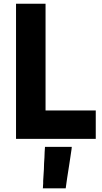

<svg xmlns="http://www.w3.org/2000/svg" viewBox="-20 -730 543 1023"><path d="M222.7 -141.6Q251 -141.6 278.3 -141.6Q306.6 -141.6 334 -141.6Q355.5 -141.6 376 -141.6Q396.5 -141.6 418 -141.6Q435.5 -141.6 454.1 -141.6Q471.7 -141.6 490.2 -141.6Q490.2 -139.6 490.2 -136.7Q490.2 -134.8 490.2 -131.8Q490.2 -117.2 490.2 -101.6Q490.2 -86.9 490.2 -72.3Q490.2 -61.5 490.2 -51.8Q490.2 -41 490.2 -31.2Q490.2 -20.5 490.2 -10.7Q490.2 0 490.2 9.8Q487.3 9.8 485.4 9.8Q482.4 9.8 480.5 9.8Q433.6 9.8 387.7 9.8Q341.8 9.8 295.9 9.8Q264.6 9.8 232.4 9.8Q201.2 9.8 169.9 9.8Q143.6 9.8 117.2 9.8Q90.8 9.8 65.4 9.8Q65.4 7.8 65.4 4.9Q65.4 2.9 65.4 0Q65.4 -80.1 65.4 -159.2Q65.4 -238.3 65.4 -318.4Q65.4 -373 65.4 -427.7Q65.4 -482.4 65.4 -537.1Q65.4 -580.1 65.4 -623Q65.4 -667 65.4 -710Q67.4 -710 70.3 -710Q72.3 -710 75.2 -710Q90.8 -710 106.4 -710Q122.1 -710 137.7 -710Q148.4 -710 159.2 -710Q169.9 -710 180.7 -710Q191.4 -710 202.1 -710Q212.9 -710 222.7 -710Q222.7 -707 222.7 -705.1Q222.7 -702.1 222.7 -700.2Q222.7 -635.7 222.7 -571.3Q222.7 -505.9 222.7 -441.4Q222.7 -397.5 222.7 -353.5Q222.7 -308.6 222.7 -264.6Q222.7 -250 222.7 -235.4Q222.7 -220.7 222.7 -205.1Q222.7 -189.5 222.7 -173.8Q222.7 -158.2 222.7 -141.6ZM209 262.7Q209 254.9 210 248Q210 241.2 210 234.4Q210.9 218.8 211.9 203.1Q212.9 187.5 213.9 171.9Q213.9 156.2 214.8 140.6Q215.8 125 216.8 109.4Q217.8 94.7 217.8 81.1Q218.8 67.4 219.7 52.7Q221.7 52.7 224.6 52.7Q226.6 52.7 228.5 52.7Q243.2 52.7 256.8 52.7Q270.5 52.7 284.2 52.7Q293.9 52.7 303.7 52.7Q313.5 52.7 322.3 52.7Q332 52.7 342.8 52.7Q352.5 52.7 362.3 52.7Q362.3 52.7 362.3 53.7Q362.3 56.6 361.3 64.5Q357.4 86.9 354.5 110.4Q350.6 132.8 347.7 155.3Q344.7 170.9 342.8 186.5Q339.8 202.1 337.9 217.8Q335.9 231.4 334 245.1Q332 258.8 330.1 273.4Q327.1 273.4 325.2 273.4Q323.2 273.4 321.3 273.4Q309.6 273.4 297.9 273.4Q286.1 273.4 274.4 273.4Q266.6 273.4 258.8 273.4Q251 273.4 243.2 273.4Q234.4 273.4 225.6 273.4Q216.8 273.4 208 273.4Q209 270.5 209 267.6Q209 264.6 209 262.7Z"/></svg>

Font: LeFont
Style: Bold
Weight: 800
Designer: Leryon MEDIA
Version: Version 1.0